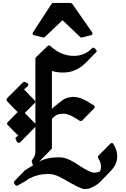

<svg xmlns="http://www.w3.org/2000/svg" viewBox="-20 -1220 852 1302"><path d="M775 -161Q775 -181 768.5 -201.5Q762 -222 750 -242Q747 -248 741 -250Q735 -252 729 -246L648 -165Q645 -161 644.5 -155.5Q644 -150 646 -147Q665 -118 665 -88Q665 -77 659 -59L652 -55L650 -54Q641 -52 633.5 -50.5Q626 -49 620 -49Q604 -49 575 -63.5Q546 -78 517 -98Q479 -124 446 -138.5Q413 -153 386 -153H373Q299 -153 245 -124L327 -207Q328 -208 330 -211Q332 -214 332 -216V-414Q346 -427 350 -430.5Q354 -434 356 -435L357 -437Q374 -446 386.5 -447.5Q399 -449 408 -449Q432 -449 456 -438Q480 -427 503 -412L520 -401Q523 -399 528.5 -399.5Q534 -400 538 -403L619 -486Q623 -491 622 -496.5Q621 -502 617 -506Q610 -509 602.5 -514Q595 -519 588 -522Q583 -526 577 -530.5Q571 -535 563 -537Q518 -563 477 -563Q474 -563 469 -563Q465 -563 461 -561Q426 -560 392 -532Q368 -512 356 -502.5Q344 -493 342 -492L332 -481V-739Q367 -728 407 -728Q495 -728 559 -792L630 -864Q639 -872 633 -880L623 -892Q613 -902 603 -892Q555 -841 480 -841Q393 -841 321 -909Q312 -914 304 -909L225 -833Q224 -832 222 -828.5Q220 -825 220 -822V-381L148 -454L215 -521Q224 -529 215 -539Q195 -559 178.5 -576.5Q162 -594 143 -614L167 -635Q174 -641 172 -648.5Q170 -656 161 -659L146 -665Q140 -666 134 -660L28 -554Q25 -551 24 -545.5Q23 -540 27 -535Q43 -517 62 -498Q81 -479 100 -460L32 -391Q23 -381 33 -372Q51 -354 67.5 -336.5Q84 -319 104 -300L92 -292Q87 -290 85.5 -285Q84 -280 87 -275L95 -259Q99 -253 105.5 -251.5Q112 -250 118 -256L220 -360V-188Q220 -164 202 -141Q201 -139 200 -138Q198 -135 196 -131.5Q194 -128 195 -126L200 -109Q200 -104 206 -100Q195 -93 181 -85Q167 -77 149 -65L78 8Q71 18 78 26L84 35Q92 42 101 38Q108 33 117.5 27.5Q127 22 138 17Q147 11 158 4Q169 -3 182 -12V-11Q239 -40 301 -40H314Q334 -40 358 -31.5Q382 -23 406 -9Q459 22 498.5 42Q538 62 553 62Q563 62 574.5 60.5Q586 59 595 54Q635 38 661 12Q678 -6 696 -24.5Q714 -43 730 -60Q775 -104 775 -161ZM604 -1002 470 -1194Q468 -1196 464.5 -1198Q461 -1200 458 -1200H341Q333 -1200 329 -1193L204 -1001Q200 -995 202 -988.5Q204 -982 212 -981L272 -966Q281 -963 284 -969Q315 -998 344.5 -1026.5Q374 -1055 404 -1083L524 -969Q528 -963 536 -966L596 -981Q604 -982 606.5 -989.5Q609 -997 604 -1002Z"/></svg>

Font: MM Taunggyi
Style: Regular
Weight: 400
Designer: Khon Soe Zaw Thu
Version: Version 1.00 July 18, 2016, initial release